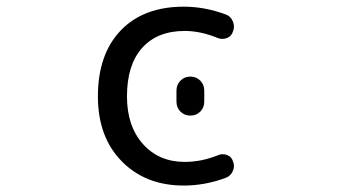

<svg xmlns="http://www.w3.org/2000/svg" viewBox="-20 -578 1040 587"><path d="M692.4 -482.4Q688.5 -467.8 674.3 -461.9Q660.2 -456.1 645.5 -461.9Q592.8 -483.4 544.9 -483.4Q460.9 -483.4 414.6 -431.6Q368.2 -379.9 368.2 -283.2Q368.2 -192.4 417 -137.7Q465.8 -83 544.9 -83Q595.7 -83 646.5 -103.5Q660.2 -109.4 674.3 -104Q688.5 -98.6 692.4 -84Q695.3 -77.1 695.3 -71.3Q695.3 -62.5 691.4 -54.7Q685.5 -40 669.9 -34.2Q606.4 -10.7 542 -10.7Q424.8 -10.7 352.1 -85Q279.3 -159.2 279.3 -283.2Q279.3 -412.1 349.1 -484.9Q418.9 -557.6 542 -557.6Q605.5 -557.6 668.9 -534.2Q684.6 -529.3 691.4 -513.7Q695.3 -504.9 695.3 -496.1Q695.3 -489.3 692.4 -482.4ZM519.5 -267.6V-300.8Q519.5 -319.3 531.7 -331.5Q543.9 -343.8 562 -343.8Q580.1 -343.8 592.3 -331.5Q604.5 -319.3 604.5 -300.8V-267.6Q604.5 -249 592.3 -236.8Q580.1 -224.6 562 -224.6Q543.9 -224.6 531.7 -236.8Q519.5 -249 519.5 -267.6Z"/></svg>

Font: Rounded-X Mgen+ 1m regular
Style: Regular
Weight: 400
Designer: [Source Han Sans]
Ryoko NISHIZUKA  (kana & ideographs); Paul D. Hunt (Latin, Greek & Cyrillic); Wenlong ZHANG  (bopomofo
Version: Version 1.059.20150602